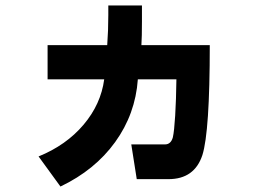

<svg xmlns="http://www.w3.org/2000/svg" viewBox="-20 -562 960 702"><path d="M480 93 460 -34H583Q605 -34 612 -60Q617 -82 620.5 -139Q624 -196 625 -272H484Q475 -145 401 -42.5Q327 60 201 120L121 10Q222 -31 285.5 -106Q349 -181 361 -272H154V-397H372Q376 -450 376 -507V-542H499V-484Q499 -426 497 -397H747Q747 -81 720 5Q691 93 596 93Z"/></svg>

Font: BM Euljiro oraeorae
Style: Regular
Weight: 400
Designer: Bongjin Kim; Bomjun Kim; Myungsoo Han; Hyesun Chae; Mikyoung Jeong; Wujin Sim; Minjae Kang; Suwha Jang;
Foundry: Sandoll Inc.
Version: Version 1.000;hotconv 1.0.109;makeexe 2.5.65596